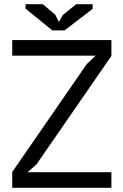

<svg xmlns="http://www.w3.org/2000/svg" viewBox="-20 -890 585 910"><path d="M38 0ZM38 -75 391 -586 433 -626H38V-700H508V-625L153 -111L111 -74H508V0H38ZM286 -746H228L101 -849V-870H183L242 -820L259 -786L278 -819L341 -870H419V-848Z"/></svg>

Font: PT Sans
Style: Regular
Weight: 400
Version: Version 2.003W OFL; ttfautohint (v1.6)